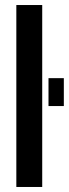

<svg xmlns="http://www.w3.org/2000/svg" viewBox="-20 -744 274 764"><path d="M45 0V-724H148V0ZM173 -322V-433H234V-322Z"/></svg>

Font: Archivo ExtraCondensed SemiBold
Style: Regular
Weight: 600
Width: 2
Designer: Hector Gatti
Foundry: Omnibus-Type
Version: Version 2.001